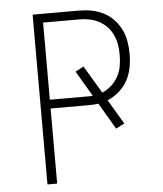

<svg xmlns="http://www.w3.org/2000/svg" viewBox="-53 -781 705 828"><g transform="rotate(-5 300.0 -367.5)"><path d="M119 0V-735H320Q348 -735 374.5 -730Q401 -725 425.5 -712.5Q450 -700 469 -680Q488 -660 500 -635.5Q512 -611 516.5 -584Q521 -557 521 -530Q521 -500 515.5 -471Q510 -442 496 -416Q482 -390 459 -370Q436 -350 409 -339L472 -233L435 -214L368 -328Q356 -326 344 -325.5Q332 -325 320 -325H161V0ZM161 -363H320Q327 -363 333.5 -363Q340 -363 347 -364L282 -474L318 -493L389 -374Q411 -383 429 -399.5Q447 -416 458.5 -437Q470 -458 474 -482Q478 -506 478 -530Q478 -552 474.5 -573.5Q471 -595 462 -615Q453 -635 438 -651Q423 -667 404 -677.5Q385 -688 363.5 -692.5Q342 -697 320 -697H161Z"/></g></svg>

Font: Iosevka SS04 XLt Ex
Style: Regular
Weight: 200
Width: 7
Monospace: yes
Designer: Belleve Invis
Foundry: Belleve Invis
Version: Version 19.0.0; ttfautohint (v1.8.4)